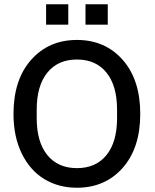

<svg xmlns="http://www.w3.org/2000/svg" viewBox="-20 -879 734 909"><path d="M344.2 9.8Q256.8 9.8 189.2 -31.5Q121.6 -72.8 82.8 -152.6Q43.9 -232.4 43.9 -339.8Q43.9 -501.5 127.4 -595.7Q210.9 -689.9 344.2 -689.9Q477.5 -689.9 560.8 -595.7Q644 -501.5 644 -339.8Q644 -178.2 560.8 -84.2Q477.5 9.8 344.2 9.8ZM153.8 -319.8Q153.8 -206.5 204.1 -144.8Q254.4 -83 344.2 -83Q434.1 -83 484.1 -144.8Q534.2 -206.5 534.2 -319.8V-359.9Q534.2 -473.1 484.1 -535.2Q434.1 -597.2 344.2 -597.2Q254.4 -597.2 204.1 -535.2Q153.8 -473.1 153.8 -359.9ZM198.2 -762.2V-858.9H303.2V-762.2ZM384.8 -762.2V-858.9H490.2V-762.2Z"/></svg>

Font: TASA Orbiter Text Medium
Style: Regular
Weight: 500
Designer: Weizhong Zhang
Version: Version 1.000;Glyphs 3.1.2 (3151)